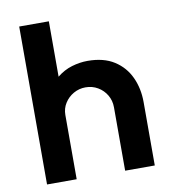

<svg xmlns="http://www.w3.org/2000/svg" viewBox="-82 -802 792 874"><g transform="rotate(-10 314.0 -365.0)"><path d="M65 0V-730H202V-474Q234 -500 271 -511Q308 -522 344 -522Q418 -522 466.5 -491Q515 -460 539 -408Q563 -356 563 -293V0H426V-293Q426 -324 411 -349.5Q396 -375 370.5 -390Q345 -405 314 -405Q284 -405 258.5 -390.5Q233 -376 217.5 -351.5Q202 -327 202 -297V0Z"/></g></svg>

Font: MuseoModerno Thin SemiBold
Style: Regular
Weight: 600
Version: Version 1.003